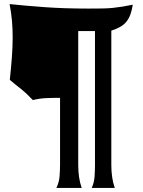

<svg xmlns="http://www.w3.org/2000/svg" viewBox="-20 -751 698 940"><path d="M256 169Q269 143 271.5 113.5Q274 84 274 56V-272Q234 -272 203.5 -270.5Q173 -269 141 -261Q123 -280 109.5 -292.5Q96 -305 83 -315.5Q70 -326 57 -336Q44 -346 28 -360Q34 -417 38 -468.5Q42 -520 42 -569Q42 -611 38.5 -650Q35 -689 27 -731Q102 -723 198.5 -716Q295 -709 413 -709Q453 -709 481.5 -709.5Q510 -710 533.5 -712.5Q557 -715 579 -718.5Q601 -722 630 -728Q626 -701 618.5 -680.5Q611 -660 599 -645Q587 -630 568.5 -619.5Q550 -609 525 -601V57Q525 87 529 115.5Q533 144 542 169H429Q441 143 443 113.5Q445 84 445 56V-599H363V57Q363 87 367 115.5Q371 144 380 169Z"/></svg>

Font: New Rocker
Style: Regular
Weight: 400
Designer: Pablo Impallari, Brenda Gallo, Rodrigo Fuenzalida
Foundry: Pablo Impallari, Brenda Gallo, Rodrigo Fuenzalida
Version: Version 1.000; ttfautohint (v0.93) -l 8 -r 50 -G 200 -x 14 -